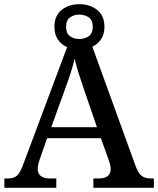

<svg xmlns="http://www.w3.org/2000/svg" viewBox="-20 -901 758 921"><path d="M1 0V-45H18Q47 -45 62.5 -59.5Q78 -74 95 -122L302 -675Q274 -687 257.5 -711.5Q241 -736 241 -772Q241 -826 276 -853.5Q311 -881 361 -881Q411 -881 446 -853.5Q481 -826 481 -772Q481 -737 465 -713Q449 -689 423 -677L631 -103Q644 -69 660 -57Q676 -45 704 -45H718V0H428V-45H455Q481 -45 496 -56Q511 -67 511 -91Q511 -100 508.5 -109.5Q506 -119 503 -129L464 -238H206L171 -138Q161 -111 161 -91Q161 -45 221 -45H250V0ZM361 -714Q387 -714 406 -727.5Q425 -741 425 -772Q425 -804 406 -817.5Q387 -831 361 -831Q335 -831 316 -817.5Q297 -804 297 -772Q297 -741 315.5 -727.5Q334 -714 361 -714ZM226 -291H445L386 -463Q372 -504 359 -544Q346 -584 338 -620Q330 -585 318.5 -549.5Q307 -514 291 -471Z"/></svg>

Font: Noto Serif Toto Medium
Style: Regular
Weight: 500
Designer: Monotype Design Team
Foundry: Monotype Imaging Inc.
Version: Version 2.001; ttfautohint (v1.8.4.7-5d5b)